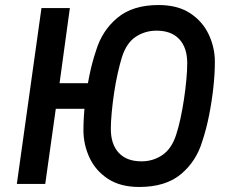

<svg xmlns="http://www.w3.org/2000/svg" viewBox="-20 -732 905 764"><path d="M47 0 145 -700H258L217 -401H408L393 -299H202L160 0ZM534 12Q459 12 409.5 -20.5Q360 -53 336 -105Q312 -157 312 -214Q312 -262 318 -317.5Q324 -373 335 -428Q346 -483 362 -530Q386 -610 447 -661Q508 -712 611 -712Q687 -712 736.5 -679.5Q786 -647 810.5 -595Q835 -543 835 -486Q835 -439 829 -384Q823 -329 812 -273.5Q801 -218 785 -170Q761 -90 700 -39Q639 12 534 12ZM543 -90Q589 -90 626 -115Q663 -140 681 -196Q690 -223 698 -260Q706 -297 712 -336.5Q718 -376 721.5 -414Q725 -452 725 -481Q725 -542 693.5 -576Q662 -610 603 -610Q557 -610 520 -585.5Q483 -561 465 -504Q457 -478 448.5 -440.5Q440 -403 434 -362.5Q428 -322 424.5 -284Q421 -246 421 -219Q421 -158 452.5 -124Q484 -90 543 -90Z"/></svg>

Font: Finlandica Medium
Style: Italic
Weight: 500
Italic angle: -8°
Designer: Niklas Ekholm, Juho Hiilivirta, Jaakko Suomalainen
Foundry: Helsinki Type Studio
Version: Version 1.063